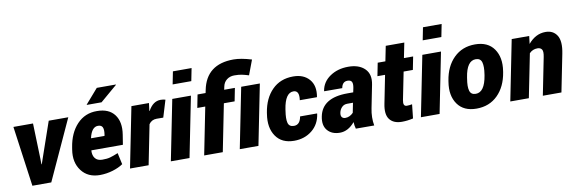

<svg xmlns="http://www.w3.org/2000/svg" viewBox="-54 -1210 4951 1657"><g transform="rotate(-10 2421.0 -381.0)"><path d="M232.9 -217.8 233.4 -168.9 236.3 -168.5 360.8 -528.3H532.2L290 0H124.5L51.3 -528.3H223.1Z M771.5 -411.1Q715.8 -411.1 694.3 -317.9L695.8 -315.4H812L814.5 -328.1Q820.8 -370.1 811 -390.6Q801.3 -411.1 771.5 -411.1ZM715.8 10.3Q610.4 10.3 554.7 -63.5Q499 -137.2 516.6 -246.6L519.5 -265.1Q539.1 -390.6 609.4 -464.8Q679.7 -539.1 784.2 -538.1Q888.7 -538.1 937.5 -473.1Q986.3 -408.2 968.8 -298.8L955.1 -212.4H679.2L678.2 -210Q675.8 -168 695.8 -142.6Q715.8 -117.2 757.3 -116.7Q798.8 -116.2 827.1 -124Q855.5 -131.8 897.9 -149.4L919.9 -48.8Q883.8 -23.4 829.1 -6.8Q774.4 9.8 715.8 10.3ZM818.4 -735.4H984.9L985.8 -732.4L837.4 -605.5H708.5L707.5 -607.9Z M1342.3 -538.1Q1365.7 -538.1 1384.3 -532.2L1338.9 -382.8L1280.8 -383.3Q1236.8 -383.3 1212.4 -347.7L1143.1 0H980L1085.4 -528.3H1239.3L1230.5 -460.9L1232.9 -459.5Q1275.4 -538.1 1342.3 -538.1Z M1631.8 -650.9H1468.3L1490.2 -761.7H1653.8ZM1501.5 0H1337.9L1443.4 -528.3H1606.9Z M2105.5 0H1941.9L2047.4 -528.3H2210.9ZM2022.9 -772Q2086.9 -772 2180.2 -743.7L2131.3 -613.8Q2096.2 -624.5 2070.1 -629.9Q2043.9 -635.3 2005.4 -635.3Q1966.8 -635.3 1939 -613.8Q1911.1 -592.3 1903.8 -553.7L1898.4 -528.3H1992.2L1969.7 -414.1H1875.5L1793 0H1629.9L1712.4 -414.1H1642.6L1665 -528.3H1735.4L1740.7 -553.7Q1784.2 -772 2022.9 -772Z M2438 -116.7Q2491.7 -116.7 2503.4 -188H2651.9L2652.8 -185.1Q2640.1 -94.7 2575 -42.2Q2509.8 10.3 2418 10.3Q2309.6 10.3 2258.1 -65.2Q2206.5 -140.6 2225.6 -258.3L2227.1 -269.5Q2246.6 -392.6 2318.6 -465.3Q2390.6 -538.1 2503.9 -538.1Q2595.2 -538.1 2644.3 -481.4Q2693.4 -424.8 2676.3 -328.6L2674.8 -326.2H2525.4Q2537.6 -411.1 2483.9 -411.1Q2411.6 -411.1 2389.6 -269.5L2388.2 -258.3Q2377 -189 2386.5 -152.8Q2396 -116.7 2438 -116.7Z M2886.2 -107.4Q2925.3 -107.4 2956.5 -139.6L2973.6 -225.1H2924.3Q2894 -225.1 2875.5 -205.8Q2856.9 -186.5 2851.6 -160.2Q2846.2 -133.8 2856.4 -120.6Q2866.7 -107.4 2886.2 -107.4ZM2940.4 -313H2991.2L2999 -350.6Q3005.9 -387.2 2996.6 -403.8Q2987.3 -420.4 2959.5 -420.4Q2914.1 -420.4 2904.3 -365.2L2746.6 -365.7L2745.6 -368.7Q2758.3 -445.8 2825.7 -491.9Q2893.1 -538.1 2986.8 -538.1Q3080.6 -538.1 3130.6 -488.5Q3180.7 -439 3162.6 -349.6L3123 -150.4Q3106.9 -71.3 3120.1 0L2959 -0.5Q2950.7 -28.8 2949.7 -59.6Q2890.6 10.3 2819.3 10.3Q2748 10.3 2710.2 -33.9Q2672.4 -78.1 2688 -155.3Q2719.2 -313 2940.4 -313Z M3402.3 -171.9Q3392.1 -118.7 3427.2 -118.7Q3450.7 -118.7 3473.6 -123.5L3460.4 -1.5Q3410.2 10.3 3361.8 10.3Q3288.6 10.3 3254.6 -34.2Q3220.7 -78.6 3239.7 -170.9L3288.1 -414.1H3221.2L3243.7 -528.3H3311L3337.4 -659.7H3500L3473.6 -528.3H3554.2L3531.7 -414.1H3450.7Z M3823.2 -650.9H3659.7L3681.6 -761.7H3845.2ZM3692.9 0H3529.3L3634.8 -528.3H3798.3Z M4031.7 -116.7Q4108.9 -116.7 4132.3 -258.8L4133.8 -269Q4144.5 -336.4 4134 -373.8Q4123.5 -411.1 4081.5 -411.1Q4002.9 -411.1 3981 -269L3979.5 -258.8Q3967.8 -189.5 3978.8 -153.1Q3989.7 -116.7 4031.7 -116.7ZM4296.9 -269 4295.4 -258.8Q4275.4 -134.8 4201.9 -62.3Q4128.4 10.3 4016.1 10.3Q3903.8 10.3 3850.6 -65.2Q3797.4 -140.6 3816.4 -258.8L3817.9 -269Q3837.4 -392.6 3911.1 -465.3Q3984.9 -538.1 4097.2 -538.1Q4209.5 -538.1 4262.5 -462.4Q4315.4 -386.7 4296.9 -269Z M4715.3 -538.1Q4782.2 -538.1 4814.9 -486.8Q4847.7 -435.5 4826.2 -327.6L4760.7 0H4597.7L4663.1 -328.1Q4672.9 -376.5 4660.6 -393.8Q4648.4 -411.1 4623 -411.1Q4580.1 -411.1 4551.3 -380.9L4475.1 0H4312.5L4418 -528.3H4571.3L4563 -460Q4627.9 -538.1 4715.3 -538.1Z"/></g></svg>

Font: Roboto-BlackItalic
Style: Italic
Weight: 900
Italic angle: -12°
Designer: Google
Version: Version 1.100141; 2013